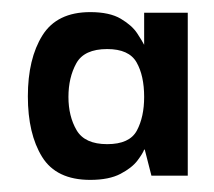

<svg xmlns="http://www.w3.org/2000/svg" viewBox="-20 -701 354 317"><path d="M129 -404Q73 -404 49.5 -442Q26 -480 26 -542Q26 -604 50 -642.5Q74 -681 129 -681Q161 -681 179.5 -670Q198 -659 206.5 -646Q215 -633 218 -627V-680H290V-411H230L219 -454H218Q216 -448 207 -436Q198 -424 179 -414Q160 -404 129 -404ZM157 -463Q194 -463 206 -485.5Q218 -508 218 -541Q218 -576 205.5 -598Q193 -620 157 -620Q119 -620 106 -596.5Q93 -573 93 -541Q93 -509 106.5 -486Q120 -463 157 -463Z"/></svg>

Font: Darker Grotesque
Style: Bold
Weight: 700
Designer: Gabriel Lam
Foundry: TypeRant
Version: Version 1.000;gftools[0.9.28]